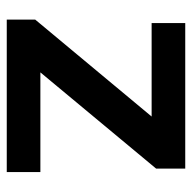

<svg xmlns="http://www.w3.org/2000/svg" viewBox="-20 -534 555 554"><g transform="rotate(90 257.0 -257.5)"><path d="M37 -82 380 -494 384 -418H47V-515H467V-431L127 -22L126 -97H477V0H37Z"/></g></svg>

Font: 42dot Sans Light
Style: Bold
Weight: 700
Version: Version 1.000